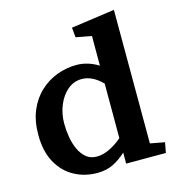

<svg xmlns="http://www.w3.org/2000/svg" viewBox="-113 -857 886 962"><g transform="rotate(-15 330.5 -376.0)"><path d="M344 -677 339 -728 565 -760 566 -67 641 -53 631 0H425V-57Q391 -26 356 -9Q321 8 274 8Q209 8 155 -21.5Q101 -51 69 -109Q37 -167 37 -253Q37 -325 60 -379Q83 -433 122.5 -469.5Q162 -506 211 -524Q260 -542 312 -542Q370 -542 425 -508V-662ZM293 -72Q325 -72 359.5 -88.5Q394 -105 425 -132V-415Q374 -467 319 -467Q277 -467 245 -439.5Q213 -412 195 -368Q177 -324 177 -274Q177 -240 183 -204Q189 -168 202.5 -138.5Q216 -109 238 -90.5Q260 -72 293 -72Z"/></g></svg>

Font: Brawler
Style: Bold
Weight: 700
Designer: Oleg Frolov, Haley Fiege
Foundry: Oleg Frolov, Haley Fiege
Version: Version 1.101; ttfautohint (v1.8.3)